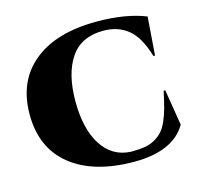

<svg xmlns="http://www.w3.org/2000/svg" viewBox="-94 -712 856 825"><g transform="rotate(-15 334.0 -300.0)"><path d="M605.5 -250H612.8L638.7 -90.3Q579.1 12.2 403.8 12.2Q225.1 11.2 124 -69.8Q22.9 -150.9 22.9 -300.3Q22.9 -447.8 123 -529.8Q223.1 -611.8 403.8 -611.8Q532.2 -611.8 621.6 -576.2L608.9 -405.8H601.6Q575.7 -493.7 531.2 -530Q486.8 -566.4 420.9 -566.4Q322.3 -566.4 274.9 -496.1Q227.5 -425.8 227.5 -303.7Q227.5 -181.2 273.7 -108.9Q319.8 -36.6 403.8 -33.2Q439 -33.2 464.6 -37.6Q490.2 -42 510.3 -53.7Q530.3 -65.4 543.9 -80.6Q557.6 -95.7 569.1 -122.1Q580.6 -148.4 588.4 -177.2Q596.2 -206.1 605.5 -250Z"/></g></svg>

Font: Cinzel Black
Style: Regular
Weight: 900
Designer: Natanael Gama
Version: Version 1.001;PS 001.001;hotconv 1.0.56;makeotf.lib2.0.21325